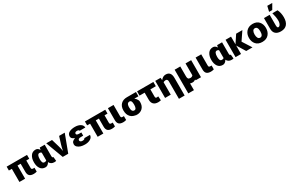

<svg xmlns="http://www.w3.org/2000/svg" viewBox="347 -3239 9073 5908"><g transform="rotate(-30 4884.0 -285.5)"><path d="M44.9 -430.7V-568.4H768.6V-430.7H663.1V-172.9Q663.1 -136.7 677.2 -123.5Q691.4 -110.4 729.5 -110.4L769.5 -111.3V26.4Q711.9 43 659.2 43Q558.6 43 510.7 -2Q462.9 -46.9 462.9 -144.5V-430.7H351.6V36.1H149.4V-430.7Z M1075.2 -579.1Q1155.3 -579.1 1206.1 -492.2L1220.7 -568.4H1396.5V-166Q1396.5 -129.9 1406.7 -116.7Q1417 -103.5 1439.5 -103.5Q1441.4 -103.5 1439.5 -102.5L1453.1 39.1Q1429.7 47.9 1386.7 47.9Q1265.6 47.9 1215.8 -53.7Q1160.2 47.9 1073.2 47.9Q957 47.9 897.5 -37.6Q837.9 -123 837.9 -262.7Q837.9 -402.3 898.9 -490.7Q960 -579.1 1075.2 -579.1ZM1041 -252.9Q1041 -182.6 1059.1 -142.6Q1077.1 -102.5 1125.5 -102.5Q1173.8 -102.5 1195.3 -125V-401.4Q1173.8 -429.7 1128.9 -429.7Q1041 -429.7 1041 -252.9Z M1459 -581.1H1664.1L1742.2 -318.4Q1771.5 -220.7 1784.2 -140.6L1788.1 -116.2Q1798.8 -202.1 1834 -318.4L1916 -581.1H2116.2L1884.8 35.2H1689.5Z M2175.8 -131.8Q2175.8 -238.3 2304.7 -274.4Q2252.9 -299.8 2229.5 -318.4Q2187.5 -353.5 2187.5 -402.3Q2187.5 -497.1 2278.3 -541Q2359.4 -579.1 2472.7 -579.1Q2585.9 -579.1 2663.1 -532.2Q2740.2 -485.4 2744.1 -401.4H2543Q2537.1 -441.4 2463.9 -441.4Q2432.6 -441.4 2409.7 -427.2Q2386.7 -413.1 2386.7 -384.8Q2386.7 -331.1 2480.5 -331.1H2561.5V-215.8H2472.7Q2376 -215.8 2376 -153.3Q2376 -123 2402.3 -106.4Q2428.7 -89.8 2463.9 -89.8Q2545.9 -89.8 2551.8 -133.8H2754.9Q2751 -45.9 2670.9 1Q2590.8 47.9 2478.5 47.9Q2306.6 47.9 2221.7 -30.3Q2175.8 -72.3 2175.8 -131.8Z M2825.2 -430.7V-568.4H3548.8V-430.7H3443.4V-172.9Q3443.4 -136.7 3457.5 -123.5Q3471.7 -110.4 3509.8 -110.4L3549.8 -111.3V26.4Q3492.2 43 3439.5 43Q3338.9 43 3291 -2Q3243.2 -46.9 3243.2 -144.5V-430.7H3131.8V36.1H2929.7V-430.7Z M3642.6 -143.6V-568.4H3842.8V-172.9Q3842.8 -136.7 3856.4 -123.5Q3870.1 -110.4 3904.8 -110.4Q3939.5 -110.4 3947.3 -111.3V26.4Q3889.6 43 3838.9 43Q3738.3 43 3690.4 -2Q3642.6 -46.9 3642.6 -143.6Z M4020.5 -263.7V-271.5Q4020.5 -408.2 4100.1 -488.3Q4179.7 -568.4 4315.4 -568.4H4639.6V-416H4493.2Q4523.4 -390.6 4542.5 -370.6Q4561.5 -350.6 4579.1 -316.4Q4596.7 -282.2 4596.7 -246.1V-234.4Q4596.7 -101.6 4520 -23.4Q4443.4 54.7 4310.5 54.7L4292 53.7Q4232.4 52.7 4232.4 51.8Q4232.4 50.8 4299.8 48.8L4368.2 47.9H4316.4Q4178.7 47.9 4099.6 -36.1Q4020.5 -120.1 4020.5 -263.7ZM4219.7 -259.8Q4219.7 -178.7 4243.2 -140.6Q4266.6 -102.5 4316.4 -102.5Q4393.6 -102.5 4396.5 -247.1V-271.5Q4396.5 -345.7 4377.9 -380.9Q4359.4 -416 4315.9 -416Q4272.5 -416 4249 -387.2Q4225.6 -358.4 4220.7 -296.9Z M4678.7 -417V-568.4H5257.8V-417H5063.5V-164.1Q5063.5 -103.5 5104.5 -103.5Q5124 -103.5 5166 -108.4L5175.8 36.1Q5122.1 47.9 5076.2 47.9Q4972.7 47.9 4916.5 -6.8Q4860.4 -61.5 4860.4 -165V-417Z M5324.2 38.1V-567.4H5512.7L5520.5 -481.4Q5560.5 -529.3 5601.6 -553.7Q5642.6 -578.1 5697.3 -578.1Q5882.8 -578.1 5882.8 -350.6V274.4H5679.7V-344.7Q5679.7 -383.8 5662.6 -405.8Q5645.5 -427.7 5614.3 -427.7Q5560.5 -427.7 5525.4 -402.3V38.1Z M6012.7 274.4V-567.4H6212.9V-213.9Q6212.9 -158.2 6232.9 -131.3Q6252.9 -104.5 6310.1 -104.5Q6367.2 -104.5 6399.4 -146.5V-567.4H6599.6V38.1H6411.1L6408.2 9.8Q6353.5 48.8 6301.3 48.8Q6249 48.8 6212.9 35.2V274.4Z M6757.8 -143.6V-568.4H6958V-172.9Q6958 -136.7 6971.7 -123.5Q6985.4 -110.4 7020 -110.4Q7054.7 -110.4 7062.5 -111.3V26.4Q7004.9 43 6954.1 43Q6853.5 43 6805.7 -2Q6757.8 -46.9 6757.8 -143.6Z M7377 -579.1Q7457 -579.1 7507.8 -492.2L7522.5 -568.4H7698.2V-166Q7698.2 -129.9 7708.5 -116.7Q7718.8 -103.5 7741.2 -103.5Q7743.2 -103.5 7741.2 -102.5L7754.9 39.1Q7731.4 47.9 7688.5 47.9Q7567.4 47.9 7517.6 -53.7Q7461.9 47.9 7375 47.9Q7258.8 47.9 7199.2 -37.6Q7139.6 -123 7139.6 -262.7Q7139.6 -402.3 7200.7 -490.7Q7261.7 -579.1 7377 -579.1ZM7342.8 -252.9Q7342.8 -182.6 7360.8 -142.6Q7378.9 -102.5 7427.2 -102.5Q7475.6 -102.5 7497.1 -125V-401.4Q7475.6 -429.7 7430.7 -429.7Q7342.8 -429.7 7342.8 -252.9Z M7830.1 35.2V-581.1H8024.4V-306.6L8206.1 -581.1H8427.7L8226.6 -285.2L8431.6 35.2H8208L8024.4 -264.6V35.2Z M8559.6 -43Q8481.4 -129.9 8481.4 -269Q8481.4 -408.2 8565.9 -499Q8650.4 -589.8 8792.5 -589.8Q8934.6 -589.8 9012.2 -502Q9089.8 -414.1 9089.8 -274.9Q9089.8 -135.7 9009.3 -45.9Q8928.7 43.9 8783.2 43.9Q8637.7 43.9 8559.6 -43ZM8788.1 -104.5Q8886.7 -104.5 8886.7 -272Q8886.7 -439.5 8787.1 -439.5Q8734.4 -439.5 8709.5 -393.6Q8684.6 -347.7 8684.6 -272.9Q8684.6 -198.2 8710 -151.4Q8735.4 -104.5 8788.1 -104.5Z M9187.5 -187.5V-568.4H9389.6V-196.3Q9389.6 -102.5 9432.6 -102.5Q9465.8 -102.5 9489.3 -133.8Q9532.2 -189.5 9532.2 -283.2Q9531.2 -410.2 9485.4 -568.4H9668.9Q9731.4 -445.3 9731.4 -285.2Q9731.4 -125 9658.2 -38.6Q9585 47.9 9439.5 47.9Q9318.4 47.9 9252.9 -11.7Q9187.5 -71.3 9187.5 -187.5ZM9419.9 -655.3 9464.8 -844.7H9641.6L9532.2 -655.3Z"/></g></svg>

Font: GenEi M Gothic v2 Black
Style: Regular
Weight: 900
Version: Version 2.0